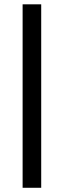

<svg xmlns="http://www.w3.org/2000/svg" viewBox="-20 -754 301 910"><path d="M175.3 136H87.2V-733.5H175.3Z"/></svg>

Font: Vazir FD
Style: Bold
Weight: 700
Foundry: DejaVu fonts team - Redesigned by Saber Rastikerdar
Version: Version 21.10;October 20, 2019;FontCreator 12.0.0.2547 64-bi